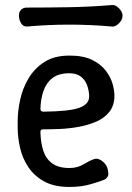

<svg xmlns="http://www.w3.org/2000/svg" viewBox="-20 -730 523 760"><path d="M255 10Q195 10 155.5 -11.5Q116 -33 92.5 -68Q69 -103 59.5 -144.5Q50 -186 50 -225V-250Q50 -289 59.5 -334Q69 -379 92.5 -419Q116 -459 155.5 -484.5Q195 -510 255 -510Q310 -510 344.5 -493Q379 -476 398.5 -450.5Q418 -425 425.5 -398.5Q433 -372 433 -352Q433 -313 413.5 -288Q394 -263 362 -249Q330 -235 292 -228Q254 -221 216.5 -219.5Q179 -218 150 -218Q145 -218 142.5 -215.5Q140 -213 140 -208Q141 -165 151.5 -133Q162 -101 187 -83Q212 -65 255 -65Q287 -65 311.5 -80Q336 -95 352 -100Q363 -104 374.5 -98.5Q386 -93 395 -82.5Q404 -72 406 -61Q412 -38 405.5 -29.5Q399 -21 394 -19Q377 -12 339.5 -1Q302 10 255 10ZM151 -288Q255 -289 294.5 -303.5Q334 -318 333 -350Q332 -374 324 -394.5Q316 -415 299 -427.5Q282 -440 255 -440Q212 -440 187.5 -421Q163 -402 152 -370Q141 -338 140 -298Q140 -294 143 -291Q146 -288 151 -288ZM465 -667Q465 -657 458.5 -647Q452 -637 442.5 -630.5Q433 -624 423 -625Q255 -640 87 -625Q72 -624 63.5 -638Q55 -652 55 -667V-668Q55 -683 63.5 -691.5Q72 -700 87 -700Q171 -700 255 -701.5Q339 -703 423 -710Q433 -711 442.5 -704.5Q452 -698 458.5 -688Q465 -678 465 -668Z"/></svg>

Font: Winky Sans
Style: Regular
Weight: 400
Designer: Simon Atzbach
Foundry: typofactur
Version: Version 1.205